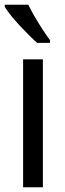

<svg xmlns="http://www.w3.org/2000/svg" viewBox="-26 -786 271 806"><path d="M154 0H71V-537H154ZM93 -766Q104 -743 120 -715.5Q136 -688 153 -662Q170 -636 184 -617V-606H130Q115 -619 95.5 -638.5Q76 -658 56 -679.5Q36 -701 20 -721Q4 -741 -6 -757V-766Z"/></svg>

Font: Noto Sans Thai Condensed
Style: Regular
Weight: 400
Width: 3
Designer: Monotype Design Team
Foundry: Monotype Imaging Inc.
Version: Version 2.002